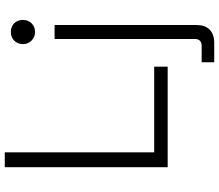

<svg xmlns="http://www.w3.org/2000/svg" viewBox="-78 -662 940 825"><g transform="rotate(-90 392.5 -250.0)"><path d="M86 0V-700H150V-58H518V0ZM537 200V146H607Q637 146 637 116V-486H697V124Q697 160 677.5 180Q658 200 619 200ZM667 -570Q645 -570 630 -585Q615 -600 615 -622Q615 -645 630 -659.5Q645 -674 667 -674Q690 -674 704.5 -659.5Q719 -645 719 -622Q719 -600 704.5 -585Q690 -570 667 -570Z"/></g></svg>

Font: Space Grotesk Light Light
Style: Regular
Weight: 300
Version: Version 2.000